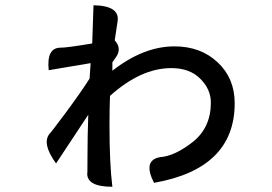

<svg xmlns="http://www.w3.org/2000/svg" viewBox="-20 -670 1040 733"><path d="M332 -504 337 -650Q438 -648 429 -589L418 -516Q446 -485 423 -452L409 -432V-400Q528 -493 646 -493Q746 -493 811 -432Q876 -371 876 -276Q876 -26 568 28Q524 -58 591 -70Q647 -74 716 -128Q785 -183 785 -278Q785 -329 745 -369Q705 -410 634 -410Q518 -410 400 -304Q398 -260 398 -190Q398 -45 409 43Q311 43 313 -9Q314 1 314 -73Q314 -148 317 -232Q197 -50 194 -46Q139 -122 169 -159Q173 -162 232 -241Q291 -321 322 -370L326 -429L166 -402Q157 -487 210 -488Q229 -487 332 -504Z"/></svg>

Font: Swei Half Moon CJK TC
Style: Medium
Weight: 500
Version: Version 2.125